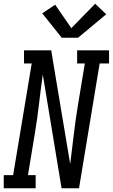

<svg xmlns="http://www.w3.org/2000/svg" viewBox="-46 -1003 601 1023"><path d="M-26 0V-70H24L123 -665H82V-735H227L241 -649L328 -129Q338 -207 347 -285Q356 -363 369 -441L406 -665H365V-735H535V-665H485L375 0H282L182 -606Q171 -528 162 -450Q153 -372 140 -294L103 -70H144V0ZM283 -802 179 -932 248 -978 334 -853 461 -983 520 -927 370 -802Z"/></svg>

Font: Iosevka Curly Slab Oblique
Style: Regular
Weight: 400
Italic angle: -9°
Monospace: yes
Designer: Belleve Invis
Foundry: Belleve Invis
Version: Version 11.1.0; ttfautohint (v1.8.3)